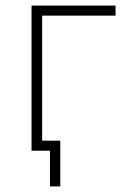

<svg xmlns="http://www.w3.org/2000/svg" viewBox="-20 -540 461 688"><path d="M159 128H196V-36H131V-484H394V-520H93V0H159Z"/></svg>

Font: Fixel Display ExtraLight
Style: Regular
Weight: 200
Designer: AlfaBravo + MacPaw
Foundry: Kyrylo Tkachov, Marchela Mozhyna, Serhii Makarenko, Maria Weinstein, Zakhar Kryvoshyya
Version: Version 1.211